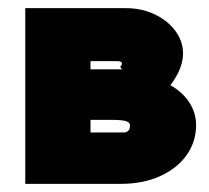

<svg xmlns="http://www.w3.org/2000/svg" viewBox="-20 -451 512 471"><path d="M461 -144Q461 -104 438.5 -71.5Q416 -39 374 -19.5Q332 0 277 0H42V-431H289Q327 -431 359 -416Q391 -401 410 -375.5Q429 -350 429 -320Q429 -283 398 -242Q428 -225 444.5 -199.5Q461 -174 461 -144ZM202 -301V-281H282Q278 -281 276.5 -284.5Q275 -288 275 -290Q275 -289 276 -289Q277 -289 278 -291Q279 -293 279 -295Q279 -301 268 -301ZM275 -290ZM275 -290ZM299 -144Q299 -150 290 -153.5Q281 -157 252 -157H202V-126H283Q299 -126 299 -144Z"/></svg>

Font: Ysabeau Heavy
Style: Regular
Weight: 800
Designer: Christian Thalmann (Catharsis Fonts)
Version: Version 0.003